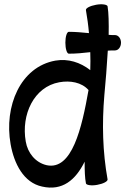

<svg xmlns="http://www.w3.org/2000/svg" viewBox="-20 -838 611 887"><path d="M298 -590C331 -590 364 -593 397 -597C398 -569 398 -542 397 -514C351 -550 295 -568 236 -558C74 -529 -2 -347 29 -172C45 -82 89 6 175 24C268 45 329 -6 371 -91C371 -50 372 -16 377 9C378 17 402 21 429 16C457 11 478 0 477 -9C454 -137 451 -267 462 -397C468 -460 474 -534 478 -604C489 -605 500 -605 511 -605C527 -605 539 -621 539 -641C539 -660 527 -676 511 -676C501 -676 491 -676 482 -677C483 -731 482 -778 477 -809C475 -817 452 -821 424 -816C396 -811 375 -800 377 -791C383 -756 388 -721 391 -685C360 -688 329 -691 298 -691C289 -691 282 -669 282 -641C282 -613 289 -590 298 -590ZM195 -75C144 -87 108 -131 99 -184C77 -309 137 -437 254 -458C304 -467 357 -458 389 -422C358 -247 313 -49 195 -75Z"/></svg>

Font: Nupuram Condensed Medium
Style: Regular
Weight: 500
Width: 3
Designer: Santhosh Thottingal (santhosh.thottingal@gmail.com)
Foundry: SMC
Version: Version 1.000